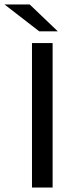

<svg xmlns="http://www.w3.org/2000/svg" viewBox="-46 -836 351 856"><path d="M96.6 -644V0H188.6V-644ZM-25.8 -816 128.8 -696.4H211.6L86.5 -816Z"/></svg>

Font: Montserrat Ace
Style: Regular
Weight: 500
Designer: Julieta Ulanovsky
Foundry: Julieta Ulanovsky
Version: Version 1